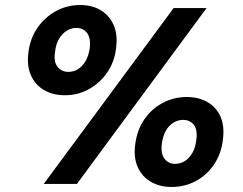

<svg xmlns="http://www.w3.org/2000/svg" viewBox="-20 -732 968 764"><path d="M154 0 671 -700H802L286 0ZM663 12Q616 12 580.5 -8.5Q545 -29 528 -67Q511 -105 518 -157Q525 -214 554 -256.5Q583 -299 627.5 -322.5Q672 -346 723 -346Q771 -346 806 -325.5Q841 -305 857.5 -267.5Q874 -230 867 -177Q861 -121 832 -78Q803 -35 759 -11.5Q715 12 663 12ZM238 -353Q191 -353 155.5 -373.5Q120 -394 103 -432.5Q86 -471 93 -523Q100 -580 129.5 -622Q159 -664 203 -688Q247 -712 299 -712Q346 -712 380.5 -691.5Q415 -671 432 -633Q449 -595 442 -542Q436 -486 406.5 -443.5Q377 -401 333.5 -377Q290 -353 238 -353ZM677 -80Q698 -80 716 -91.5Q734 -103 746 -124.5Q758 -146 761 -174Q767 -215 751.5 -235Q736 -255 708 -255Q688 -255 669.5 -243.5Q651 -232 639.5 -211Q628 -190 624 -160Q619 -121 634.5 -100.5Q650 -80 677 -80ZM252 -446Q274 -446 291.5 -457.5Q309 -469 321 -490Q333 -511 337 -540Q342 -580 326.5 -600.5Q311 -621 283 -621Q263 -621 244.5 -609Q226 -597 214 -576Q202 -555 199 -525Q193 -486 209 -466Q225 -446 252 -446Z"/></svg>

Font: DM Sans 11pt
Style: Bold Italic
Weight: 700
Italic angle: -10°
Version: Version 4.004;gftools[0.9.30]